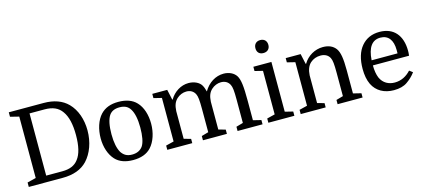

<svg xmlns="http://www.w3.org/2000/svg" viewBox="-59 -1271 3953 1789"><g transform="rotate(-15 1917.0 -377.0)"><path d="M48 -677 132 -656V-64L48 -43V0H375C478 0 558 -29 613 -87C676 -154 713 -256 713 -368C713 -475 679 -572 616 -636C561 -692 483 -720 384 -720H48ZM232 -660H377C454 -660 508 -637 543 -586C580 -535 598 -458 598 -354C598 -249 580 -173 543 -126C510 -81 459 -60 387 -60H232Z M1302 -275C1302 -360 1278 -438 1231 -487C1191 -530 1131 -550 1058 -550C985 -550 929 -530 886 -485C838 -434 812 -350 812 -263C812 -178 838 -102 883 -53C923 -10 981 10 1054 10C1129 10 1188 -11 1228 -55C1275 -106 1302 -188 1302 -275ZM919 -274C919 -355 931 -415 955 -452C976 -483 1009 -498 1056 -498C1107 -498 1138 -480 1159 -445C1182 -408 1195 -347 1195 -267C1195 -187 1184 -124 1160 -89C1137 -58 1103 -42 1057 -42C1006 -42 978 -62 955 -95C932 -134 919 -193 919 -274Z M1384 -41V0H1625V-41L1558 -60V-327C1561 -382 1574 -415 1603 -442C1628 -465 1662 -479 1695 -479C1734 -479 1763 -462 1779 -430C1791 -406 1795 -370 1795 -283V-60L1728 -41V0H1959V-41L1892 -60V-327C1895 -382 1908 -415 1937 -442C1962 -465 1996 -479 2029 -479C2068 -479 2097 -462 2113 -430C2125 -406 2129 -370 2129 -283V-60L2062 -41V0H2303V-41L2226 -60V-245C2226 -391 2218 -453 2194 -492C2171 -528 2126 -550 2073 -550C1996 -550 1924 -505 1881 -430C1874 -457 1866 -479 1855 -496C1835 -527 1790 -550 1735 -550C1662 -550 1593 -507 1554 -440H1550L1528 -540H1384V-499L1461 -480V-60Z M2422 -701C2422 -662 2445 -639 2484 -639C2523 -639 2547 -664 2547 -701C2547 -740 2523 -764 2484 -764C2447 -764 2422 -740 2422 -701ZM2436 -60 2359 -41V0H2610V-41L2533 -60V-540H2359V-499L2436 -480Z M2671 -41V0H2912V-41L2845 -60V-327C2848 -379 2863 -417 2890 -442C2918 -467 2951 -479 2990 -479C3031 -479 3062 -462 3078 -430C3090 -406 3094 -370 3094 -283V-60L3027 -41V0H3268V-41L3191 -60V-281C3191 -396 3181 -459 3154 -496C3127 -532 3086 -550 3031 -550C2954 -550 2881 -508 2841 -440H2837L2815 -540H2671V-499L2748 -480V-60Z M3787 -264C3790 -291 3790 -298 3790 -311C3790 -460 3713 -550 3577 -550C3503 -550 3445 -524 3402 -473C3359 -422 3337 -349 3337 -256C3337 -199 3346 -147 3366 -106C3403 -30 3477 10 3569 10C3622 10 3665 -1 3698 -24C3731 -47 3760 -74 3783 -106L3751 -130C3710 -85 3658 -57 3595 -57C3538 -57 3485 -82 3458 -143C3445 -175 3438 -215 3438 -264ZM3571 -496C3647 -496 3689 -442 3689 -346V-313H3439C3447 -435 3491 -496 3571 -496Z"/></g></svg>

Font: Domine
Style: Regular
Weight: 400
Designer: Pablo Impallari, Rodrigo Fuenzalida, Brenda Gallo
Foundry: Pablo Impallari, Rodrigo Fuenzalida, Brenda Gallo
Version: Version 2.000